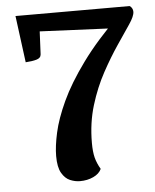

<svg xmlns="http://www.w3.org/2000/svg" viewBox="-49 -683 594 737"><g transform="rotate(-5 248.0 -314.5)"><path d="M229.7 12Q211 12 191.8 4Q172.6 -4.1 159.7 -26.4Q146.7 -48.8 146.7 -91.9Q146.7 -129.1 158.2 -181.4Q169.7 -233.8 200.2 -299.9Q230.8 -366.1 287.5 -443.9Q344.1 -521.8 434.6 -610.1L441.5 -559.9L85.7 -576L127.8 -621.5L121.4 -486.1Q120.4 -471.8 103.7 -467.1Q87 -462.3 61.7 -460.8L38.1 -641H478.5Q490.3 -631.7 490.3 -618Q490.3 -601.1 469.7 -570.8Q449.2 -540.4 419.3 -496.4Q389.5 -452.5 359.2 -397Q328.9 -341.5 308.3 -274.4Q287.8 -207.3 287.8 -130.1Q287.8 -96.1 293.5 -73.5Q299.3 -51 312.8 -28Q304.4 -9.5 281.5 1.2Q258.6 12 229.7 12Z"/></g></svg>

Font: Pitagon Serif
Style: Regular
Weight: 400
Designer: Travis Tran
Foundry: Pitagon
Version: Version 1.000;gftools[0.9.26]